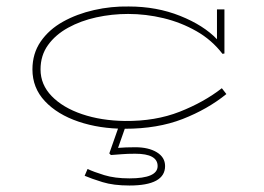

<svg xmlns="http://www.w3.org/2000/svg" viewBox="-20 -386 814 592"><path d="M365 11Q287 11 222 -11Q157 -33 118.5 -74Q80 -115 80 -172Q80 -221 105.5 -258Q131 -295 174 -319Q217 -343 270 -355Q323 -367 377 -366Q463 -366 535.5 -337Q608 -308 649 -265V-357H672V-221L666 -220Q633 -263 585.5 -290Q538 -317 484 -330Q430 -343 375 -343Q325 -343 277 -332.5Q229 -322 190 -300.5Q151 -279 128 -247Q105 -215 105 -172Q105 -125 139.5 -89.5Q174 -54 233 -34Q292 -14 365 -13Q459 -12 534 -41.5Q609 -71 664 -114L678 -96Q620 -49 543 -19Q466 11 365 11ZM379 186Q330 186 296 175.5Q262 165 241 156L250 135Q269 144 301.5 154Q334 164 379 164Q466 164 466 126Q466 88 397 88Q372 88 355 89.5Q338 91 322 92L317 87L349 -4H370L344 70Q356 69 368.5 68.5Q381 68 397 68Q438 68 463.5 83.5Q489 99 489 126Q489 186 379 186Z"/></svg>

Font: Padyakke Expanded One
Style: Regular
Weight: 400
Designer: James Puckett
Foundry: Dunwich Type Founders
Version: Version 1.500; ttfautohint (v1.8.4.7-5d5b)